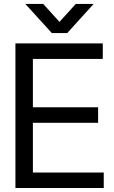

<svg xmlns="http://www.w3.org/2000/svg" viewBox="-20 -946 572 966"><path d="M57.6 0H502V-78.1H145.5V-328.1H473.6V-406.2H145.5V-649.4H497.1V-727.5H57.6ZM107.4 -926.3 240.7 -779.8H318.4L451.2 -926.3H361.3L279.3 -835.9L197.3 -926.3Z"/></svg>

Font: Guggenheim Sans Display
Style: Regular
Weight: 400
Designer: Modified by Tom Baber under direction of Pentagram Design 2023
Foundry: rsms
Version: Version 1.001;Glyphs 3.1.2 (3151)